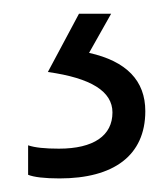

<svg xmlns="http://www.w3.org/2000/svg" viewBox="-20 -20 245 280"><path d="M191.9 142.1C191.9 97.7 164.6 69.3 109.9 57.1L142.1 0H95.2L49.8 85C112.8 93.8 144 113.3 144 144C144 177.7 116.7 196.8 65.9 196.8C45.9 196.8 30.8 195.3 21 191.9V234.9C29.3 238.3 44.9 240.2 66.9 240.2C145.5 240.2 191.9 207 191.9 142.1Z"/></svg>

Font: Open Sans 300
Style: Regular
Weight: 300
Foundry: Ascender Corporation
Version: Version 1.100;PS 001.100;hotconv 1.0.88;makeotf.lib2.5.64775